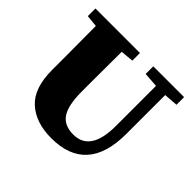

<svg xmlns="http://www.w3.org/2000/svg" viewBox="-159 -841 1049 1049"><g transform="rotate(45 366.0 -316.0)"><path d="M710 -652V-593L629 -587V-287Q629 20 355 20Q235 20 165 -43.5Q95 -107 95 -247V-356Q95 -509 94 -586L25 -593V-652H369V-593L294 -586Q293 -510 293 -356V-280Q293 -172 324.5 -125.5Q356 -79 426 -79Q558 -79 558 -277V-587L472 -593V-652Z"/></g></svg>

Font: TypoPRO Source Serif Pro
Style: Regular
Weight: 900
Designer: Frank Grießhammer
Foundry: Adobe Systems Incorporated
Version: Version 1.017;PS 1.0;hotconv 1.0.79;makeotf.lib2.5.61930